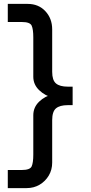

<svg xmlns="http://www.w3.org/2000/svg" viewBox="-20 -808 465 986"><path d="M353 -268H328Q287 -268 267.5 -251.5Q248 -235 248 -191V27Q248 64 230.5 93.5Q213 123 183.5 140.5Q154 158 117 158H20V65H92Q134 65 142.5 46.5Q151 28 151 -14V-216Q151 -257 181 -286Q211 -315 255 -325V-305Q211 -316 181 -345Q151 -374 151 -414V-616Q151 -658 142.5 -676.5Q134 -695 92 -695H20V-788H122Q178 -788 213 -750.5Q248 -713 248 -657V-439Q248 -396 267.5 -379.5Q287 -363 328 -363H353Z"/></svg>

Font: Asta Sans
Style: Bold
Weight: 700
Designer: 42dot
Version: Version 1.000